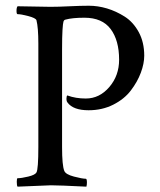

<svg xmlns="http://www.w3.org/2000/svg" viewBox="-20 -665 572 687"><path d="M160.2 -640.6Q189.5 -640.6 229.5 -642.6Q269.5 -644.5 297.9 -644.5Q330.1 -644.5 362.8 -634.8Q395.5 -625 426.3 -605.5Q457 -585.9 476.6 -549.8Q496.1 -513.7 496.1 -465.8Q496.1 -437.5 483.9 -404.8Q471.7 -372.1 448.2 -341.3Q424.8 -310.5 385.3 -290.5Q345.7 -270.5 296.9 -270.5Q242.2 -270.5 221.7 -297.9Q215.8 -304.7 218.8 -320.3Q219.7 -324.2 221.7 -323.2Q251 -312.5 287.1 -312.5Q335.9 -312.5 371.1 -353.5Q406.2 -394.5 406.2 -451.2Q406.2 -520.5 376 -561Q345.7 -601.6 282.2 -601.6Q238.3 -601.6 213.9 -594.7Q209 -593.8 207 -587.4Q205.1 -581.1 203.6 -557.6Q202.1 -534.2 202.1 -487.3V-138.7Q202.1 -73.2 210 -53.7Q214.8 -41 244.6 -33.2Q274.4 -25.4 287.1 -25.4Q291 -25.4 291 -11.7Q291 -2.9 289.1 2.9Q191.4 -2 162.1 -2L43 2.9Q40 0 40 -14.6Q40 -27.3 43 -27.3Q56.6 -27.3 81.1 -33.2Q105.5 -39.1 110.4 -47.9Q117.2 -59.6 117.2 -139.6V-508.8Q117.2 -566.4 110.4 -592.8Q107.4 -600.6 81.5 -607.4Q55.7 -614.3 43 -614.3Q39.1 -614.3 39.1 -626Q39.1 -638.7 43 -642.6Z"/></svg>

Font: Crimson Text
Style: Regular
Weight: 400
Version: Version 0.13